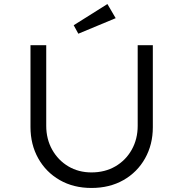

<svg xmlns="http://www.w3.org/2000/svg" viewBox="-20 -924 909 951"><path d="M433 7Q344 7 276 -32Q208 -71 169.5 -139.5Q131 -208 131 -295V-700H209V-301Q209 -235 238.5 -182.5Q268 -130 318.5 -100Q369 -70 433 -70Q500 -70 551.5 -100Q603 -130 632.5 -182.5Q662 -235 662 -301V-700H737V-294Q737 -208 698.5 -139.5Q660 -71 591.5 -32Q523 7 433 7ZM368 -757 345 -799 512 -904 553 -834Z"/></svg>

Font: Lexend Exa Light
Style: Regular
Weight: 300
Designer: Bonnie Shaver-Troup, Thomas Jockin
Foundry: Lexend
Version: Version 1.007